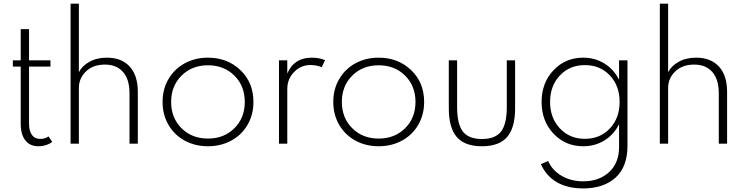

<svg xmlns="http://www.w3.org/2000/svg" viewBox="-20 -802 4164 1072"><path d="M51.8 -465.3H95.7V-639.2H142.1V-465.3H261.7V-430.2H142.1V-112.3Q142.1 -70.8 158.2 -48.6Q174.3 -26.4 204.6 -26.4Q232.4 -26.4 251 -40.5L271.5 -9.8Q258.3 1 237.3 7.8Q216.3 14.6 194.3 14.6Q147.5 14.6 121.6 -18.1Q95.7 -50.8 95.7 -110.8V-430.2H51.8Z M374 -781.7H420.4V-398.9Q438.5 -434.1 479.2 -457Q520 -480 577.1 -480Q658.7 -480 704.1 -430.4Q749.5 -380.9 749.5 -289.6V0H703.1V-281.2Q703.1 -358.4 667.2 -399.9Q631.3 -441.4 565.4 -441.4Q499.5 -441.4 460 -403.1Q420.4 -364.7 420.4 -311.5V0H374Z M1141.1 -480Q1249.5 -480 1322.3 -410.6Q1395 -341.3 1395 -232.9Q1395 -161.1 1361.6 -104.2Q1328.1 -47.4 1270.3 -16.4Q1212.4 14.6 1141.1 14.6Q1069.8 14.6 1012.2 -16.4Q954.6 -47.4 921.1 -104.2Q887.7 -161.1 887.7 -232.9Q887.7 -304.7 921.1 -361.3Q954.6 -418 1012.2 -449Q1069.8 -480 1141.1 -480ZM993.7 -379.9Q935.5 -322.3 935.5 -232.9Q935.5 -143.6 993.7 -85.9Q1051.8 -28.3 1141.1 -28.3Q1230.5 -28.3 1288.6 -85.9Q1346.7 -143.6 1346.7 -232.9Q1346.7 -322.3 1288.6 -379.9Q1230.5 -437.5 1141.1 -437.5Q1051.8 -437.5 993.7 -379.9Z M1537.6 0V-465.3H1584V-391.6Q1621.6 -480 1720.7 -480Q1761.7 -480 1794.9 -466.3L1776.4 -426.8Q1747.1 -439 1713.9 -439Q1660.2 -439 1622.1 -400.1Q1584 -361.3 1584 -304.7V0Z M2094.2 -480Q2202.6 -480 2275.4 -410.6Q2348.1 -341.3 2348.1 -232.9Q2348.1 -161.1 2314.7 -104.2Q2281.2 -47.4 2223.4 -16.4Q2165.5 14.6 2094.2 14.6Q2022.9 14.6 1965.3 -16.4Q1907.7 -47.4 1874.3 -104.2Q1840.8 -161.1 1840.8 -232.9Q1840.8 -304.7 1874.3 -361.3Q1907.7 -418 1965.3 -449Q2022.9 -480 2094.2 -480ZM1946.8 -379.9Q1888.7 -322.3 1888.7 -232.9Q1888.7 -143.6 1946.8 -85.9Q2004.9 -28.3 2094.2 -28.3Q2183.6 -28.3 2241.7 -85.9Q2299.8 -143.6 2299.8 -232.9Q2299.8 -322.3 2241.7 -379.9Q2183.6 -437.5 2094.2 -437.5Q2004.9 -437.5 1946.8 -379.9Z M2485.8 -198.2V-465.3H2532.2V-204.6Q2532.2 -108.9 2564.5 -67.4Q2596.7 -25.9 2670.9 -25.9Q2745.1 -25.9 2777.3 -67.4Q2809.6 -108.9 2809.6 -204.6V-465.3H2856V-198.2Q2856 -88.4 2811.3 -36.9Q2766.6 14.6 2670.9 14.6Q2575.2 14.6 2530.5 -36.9Q2485.8 -88.4 2485.8 -198.2Z M3235.8 250Q3149.4 250 3089.6 215.6Q3029.8 181.2 3000 114.7L3040.5 96.7Q3063 148.9 3115.7 179.7Q3168.5 210.4 3236.8 210.4Q3324.7 210.4 3380.6 159.2Q3436.5 107.9 3436.5 18.6V-108.4Q3407.2 -50.3 3354.5 -17.8Q3301.8 14.6 3236.3 14.6Q3136.7 14.6 3070.3 -55.9Q3003.9 -126.5 3003.9 -232.9Q3003.9 -339.4 3070.3 -409.7Q3136.7 -480 3236.3 -480Q3301.8 -480 3354.5 -447.5Q3407.2 -415 3436.5 -356.9V-465.3H3483.4V12.7Q3483.4 128.9 3417 189.5Q3350.6 250 3235.8 250ZM3245.6 -26.9Q3330.6 -26.9 3385 -84.7Q3439.5 -142.6 3439.5 -232.9Q3439.5 -323.2 3385 -380.9Q3330.6 -438.5 3245.6 -438.5Q3160.6 -438.5 3106 -380.6Q3051.3 -322.8 3051.3 -232.9Q3051.3 -143.1 3106.2 -85Q3161.1 -26.9 3245.6 -26.9Z M3664.1 -781.7H3710.4V-398.9Q3728.5 -434.1 3769.3 -457Q3810.1 -480 3867.2 -480Q3948.7 -480 3994.1 -430.4Q4039.6 -380.9 4039.6 -289.6V0H3993.2V-281.2Q3993.2 -358.4 3957.3 -399.9Q3921.4 -441.4 3855.5 -441.4Q3789.6 -441.4 3750 -403.1Q3710.4 -364.7 3710.4 -311.5V0H3664.1Z"/></svg>

Font: Spartan MB Light
Style: Regular
Weight: 300
Designer: Matt Bailey, Mirko Velimirovic
Foundry: Matt Bailey
Version: Version 1.005